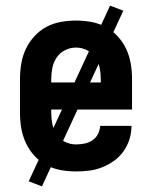

<svg xmlns="http://www.w3.org/2000/svg" viewBox="-20 -601 540 682"><path d="M250 8Q222 8 195 3Q168 -2 144 -15Q120 -28 101.5 -48.5Q83 -69 71.5 -94Q60 -119 55.5 -146Q51 -173 51 -200V-320Q51 -347 55.5 -374.5Q60 -402 71.5 -426.5Q83 -451 101.5 -471.5Q120 -492 144 -505Q168 -518 195.5 -523Q223 -528 250 -528Q277 -528 304.5 -523Q332 -518 356 -505Q380 -492 398.5 -471.5Q417 -451 428.5 -426.5Q440 -402 444.5 -374.5Q449 -347 449 -320V-212H162V-200Q162 -180 166 -160Q170 -140 181 -123Q192 -106 211 -97Q230 -88 250 -88Q265 -88 280 -91Q295 -94 308 -102.5Q321 -111 328 -125Q335 -139 336 -154H447Q447 -130 440 -107Q433 -84 419 -64Q405 -44 385.5 -30Q366 -16 343.5 -7Q321 2 297.5 5Q274 8 250 8ZM162 -308H338V-320Q338 -340 334 -360Q330 -380 318.5 -397Q307 -414 288.5 -423Q270 -432 250 -432Q230 -432 211.5 -423Q193 -414 181.5 -397Q170 -380 166 -360Q162 -340 162 -320ZM129 61 82 43 371 -581 418 -563Z"/></svg>

Font: Iosevka Custom
Style: Bold
Weight: 700
Monospace: yes
Designer: Belleve Invis
Foundry: Belleve Invis
Version: Version 30.3.3; ttfautohint (v1.8.3)